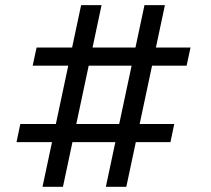

<svg xmlns="http://www.w3.org/2000/svg" viewBox="-20 -723 816 743"><path d="M121.6 -539.1H717.3L702.1 -468.8H106.4ZM58.6 -243.2H654.3L639.6 -172.9H43.9ZM293.9 -703.1H373L223.6 0H144.5ZM539.1 -703.1H618.2L468.8 0H389.6Z"/></svg>

Font: Wand UI Pro
Style: Regular
Weight: 400
Designer: Andreas Faust
Version: Version 1.003;FEAKit 1.0